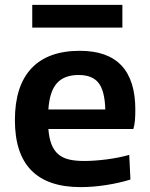

<svg xmlns="http://www.w3.org/2000/svg" viewBox="-20 -757 614 786"><path d="M310 9Q41 9 41 -265Q41 -405 108.5 -477Q176 -549 307 -549Q534 -549 534 -308Q534 -284 532.5 -265Q531 -246 526 -229H178Q181 -192 190.5 -167Q200 -142 217.5 -126.5Q235 -111 261 -104.5Q287 -98 324 -98Q366 -98 416.5 -104.5Q467 -111 509 -123L514 -22Q469 -8 415 0.5Q361 9 310 9ZM302 -450Q243 -450 213 -416.5Q183 -383 178 -309H411Q409 -385 383.5 -417.5Q358 -450 302 -450ZM112 -737H481V-644H112Z"/></svg>

Font: Encode Sans Normal
Style: SemiBold
Weight: 600
Designer: Pablo Impallari, Andres Torresi
Foundry: Pablo Impallari, Andres Torresi
Version: Version 1.000; ttfautohint (v1.00) -l 8 -r 50 -G 200 -x 14 -